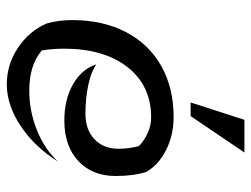

<svg xmlns="http://www.w3.org/2000/svg" viewBox="-107 -621 738 564"><g transform="rotate(90 262.0 -339.0)"><path d="M49 -107Q39 -141 39 -182Q39 -272 74 -339.5Q109 -407 173.5 -443.5Q238 -480 324 -480Q376 -480 419.5 -458.5Q463 -437 485 -400Q497 -362 497 -310Q497 -241 453 -200Q409 -159 334 -159Q272 -159 227.5 -184.5Q183 -210 169 -253Q190 -238 229 -229.5Q268 -221 314 -221Q361 -221 389 -247.5Q417 -274 417 -318Q417 -349 409 -378Q393 -394 370.5 -404Q348 -414 325 -414Q232 -414 177.5 -345Q123 -276 123 -158Q123 -125 128 -93Q171 -56 246 -56Q307 -56 363.5 -79Q420 -102 455 -141Q412 -72 350.5 -31Q289 10 228 10Q169 10 120 -23Q71 -56 49 -107ZM332 -688H428L321 -530H281Z"/></g></svg>

Font: Srisakdi
Style: Bold
Weight: 700
Designer: Cadson Demak Co.,Ltd.
Foundry: Cadson Demak Co.,Ltd.
Version: Version 1.000